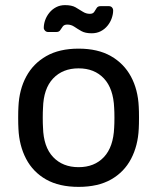

<svg xmlns="http://www.w3.org/2000/svg" viewBox="-20 -720 614 750"><path d="M287 10Q211 10 160 -19Q109 -48 82 -99.5Q55 -151 52 -217Q51 -234 51 -260.5Q51 -287 52 -303Q55 -370 82.5 -421Q110 -472 161 -501Q212 -530 287 -530Q362 -530 413 -501Q464 -472 491.5 -421Q519 -370 522 -303Q523 -287 523 -260.5Q523 -234 522 -217Q519 -151 492 -99.5Q465 -48 414 -19Q363 10 287 10ZM287 -67Q349 -67 386 -106.5Q423 -146 426 -222Q427 -237 427 -260Q427 -283 426 -298Q423 -374 386 -413.5Q349 -453 287 -453Q225 -453 187.5 -413.5Q150 -374 148 -298Q147 -283 147 -260Q147 -237 148 -222Q150 -146 187.5 -106.5Q225 -67 287 -67ZM338 -590Q313 -590 298 -598.5Q283 -607 270.5 -615.5Q258 -624 243 -624Q231 -624 225.5 -617Q220 -610 215.5 -602.5Q211 -595 200 -595H168Q161 -595 156 -600Q151 -605 151 -611Q151 -626 156.5 -641.5Q162 -657 173 -670.5Q184 -684 199.5 -692Q215 -700 234 -700Q260 -700 275 -691.5Q290 -683 303 -674.5Q316 -666 331 -666Q343 -666 348 -673.5Q353 -681 357.5 -688.5Q362 -696 373 -696H405Q413 -696 417.5 -691Q422 -686 422 -679Q422 -665 416.5 -649Q411 -633 400 -619.5Q389 -606 373.5 -598Q358 -590 338 -590Z"/></svg>

Font: RubikRegular
Style: Regular
Weight: 400
Designer: Hubert and Fischer
Foundry: Hubert and Fischer
Version: Version 2.300;gftools[0.9.30]